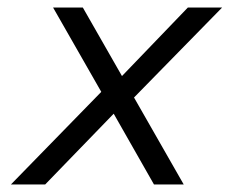

<svg xmlns="http://www.w3.org/2000/svg" viewBox="-20 -490 620 510"><path d="M9 0 249 -246 121 -470H200L304 -288L479 -470H570L336 -231L468 0H389L282 -188L100 0Z"/></svg>

Font: Sometype Mono
Style: Italic
Weight: 400
Italic angle: -12°
Monospace: yes
Designer: Ryoichi Tsunekawa
Foundry: Dharma Type
Version: Version 1.000; ttfautohint (v1.8.3)